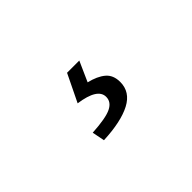

<svg xmlns="http://www.w3.org/2000/svg" viewBox="-30 -208 666 666"><g transform="rotate(-45 303.0 125.0)"><path d="M214 253 205 207Q273 203 299.5 190Q326 177 326 152Q326 110 240 98L289 -3H349L316 71Q354 80 375.5 98Q397 116 397 150Q397 199 349.5 224Q302 249 214 253Z"/></g></svg>

Font: Gothic Nguyen
Style: Regular
Weight: 400
Designer: MORI Takayuki
Version: Version 1.220;July 21, 2023;FontCreator 14.0.0.2814 64-bit